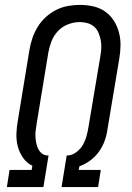

<svg xmlns="http://www.w3.org/2000/svg" viewBox="-20 -763 540 783"><path d="M8 0 19 -70H109L112 -87Q89 -98 74 -119.5Q59 -141 52.5 -166Q46 -191 47 -218.5Q48 -246 53 -273L100 -559Q104 -583 112 -607Q120 -631 133.5 -653Q147 -675 166.5 -693Q186 -711 209 -722.5Q232 -734 256.5 -738.5Q281 -743 305 -743Q334 -743 360.5 -737Q387 -731 408.5 -716Q430 -701 444 -679Q458 -657 465 -631Q472 -605 471.5 -577Q471 -549 466 -521L418 -234Q415 -211 406.5 -188Q398 -165 383.5 -144.5Q369 -124 348 -108.5Q327 -93 304 -85L301 -70H391L380 0H231L252 -129H257Q275 -130 292 -143Q309 -156 318.5 -173Q328 -190 333 -208.5Q338 -227 341 -246L389 -532Q392 -549 393 -565.5Q394 -582 391 -598Q388 -614 382 -628.5Q376 -643 364.5 -653.5Q353 -664 337.5 -668.5Q322 -673 305 -673Q282 -673 258 -664Q234 -655 216.5 -636.5Q199 -618 190 -594.5Q181 -571 177 -548L130 -262Q128 -248 126 -234.5Q124 -221 124.5 -207.5Q125 -194 127.5 -181Q130 -168 135.5 -156.5Q141 -145 151 -137Q161 -129 175 -129H178L157 0Z"/></svg>

Font: Iosevka Oblique
Style: Regular
Weight: 400
Italic angle: -9°
Monospace: yes
Designer: Belleve Invis
Foundry: Belleve Invis
Version: Version 32.5.0; ttfautohint (v1.8.4)